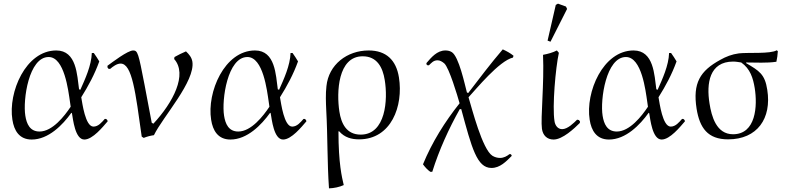

<svg xmlns="http://www.w3.org/2000/svg" viewBox="-20 -750 4355 1054"><path d="M562 -97H555C539 -79 520 -55 493 -55C448 -55 432 -184 426 -216C465 -278 500 -343 525 -413C516 -428 506 -444 495 -459H484C482 -391 447 -315 421 -257L414 -260C403 -337 401 -473 289 -473C121 -473 24 -243 48 -93C57 -33 86 16 154 16C246 16 324 -64 372 -131L375 -128C381 -95 392 16 443 16C489 16 545 -54 571 -84C570 -91 567 -94 562 -97ZM368 -164C334 -113 268 -28 197 -28C144 -28 126 -70 119 -115C105 -202 138 -437 247 -437C334 -437 355 -252 364 -192Z M822 -71 813 -76 773 -287C740 -458 736 -473 711 -473C681 -473 596 -408 570 -389V-380L576 -372H585C599 -384 621 -401 642 -401C706 -401 724 -241 758 0L769 7C786 0 805 -5 825 -8C874 -109 1053 -304 1036 -412C1032 -435 1018 -452 1001 -468C979 -459 958 -448 938 -437L936 -426C1011 -342 930 -187 822 -71Z M1653 -97H1646C1630 -79 1611 -55 1584 -55C1539 -55 1523 -184 1517 -216C1556 -278 1591 -343 1616 -413C1607 -428 1597 -444 1586 -459H1575C1573 -391 1538 -315 1512 -257L1505 -260C1494 -337 1492 -473 1380 -473C1212 -473 1115 -243 1139 -93C1148 -33 1177 16 1245 16C1337 16 1415 -64 1463 -131L1466 -128C1472 -95 1483 16 1534 16C1580 16 1636 -54 1662 -84C1661 -91 1658 -94 1653 -97ZM1459 -164C1425 -113 1359 -28 1288 -28C1235 -28 1217 -70 1210 -115C1196 -202 1229 -437 1338 -437C1425 -437 1446 -252 1455 -192Z M1838 -29H1842C1872 5 1910 15 1951 15C2128 15 2195 -168 2170 -325C2155 -420 2100 -473 2004 -473C1885 -473 1784 -395 1772 -277C1767 -234 1769 -188 1771 -144C1779 -1 1776 141 1786 284C1814 283 1843 277 1867 266C1857 223 1838 148 1838 -29ZM2092 -311C2110 -203 2098 -11 1960 -11C1882 -11 1853 -72 1843 -138C1827 -243 1834 -441 1971 -441C2050 -441 2081 -380 2092 -311Z M2678 172C2725 172 2759 136 2788 107L2789 102L2783 96H2777C2763 107 2746 117 2725 117C2711 117 2696 113 2683 105C2628 70 2571 -153 2552 -216C2593 -260 2720 -416 2796 -434L2799 -444C2782 -458 2762 -469 2740 -479C2674 -402 2612 -320 2550 -239L2543 -243C2531 -288 2499 -440 2460 -464C2449 -471 2436 -473 2425 -473C2379 -473 2347 -434 2322 -405L2320 -398L2328 -391L2335 -392C2348 -404 2359 -419 2382 -419C2395 -419 2407 -412 2419 -402C2446 -377 2491 -225 2503 -183C2423 -83 2351 32 2302 152C2313 167 2326 182 2342 193H2353C2391 72 2443 -42 2504 -151H2512C2570 63 2598 172 2678 172Z M2986 -527 3002 -521 3093 -701 3087 -714 3043 -730 3031 -723ZM3164 -83 3158 -91 3148 -93C3130 -75 3096 -41 3066 -41C3041 -41 3027 -63 3024 -85C3011 -165 3030 -379 3048 -460L3037 -473C3014 -461 2987 -454 2961 -449C2968 -293 2947 -100 2955 -43C2960 -7 2983 16 3019 16C3068 16 3133 -45 3163 -75Z M3731 -97H3724C3708 -79 3689 -55 3662 -55C3617 -55 3601 -184 3595 -216C3634 -278 3669 -343 3694 -413C3685 -428 3675 -444 3664 -459H3653C3651 -391 3616 -315 3590 -257L3583 -260C3572 -337 3570 -473 3458 -473C3290 -473 3193 -243 3217 -93C3226 -33 3255 16 3323 16C3415 16 3493 -64 3541 -131L3544 -128C3550 -95 3561 16 3612 16C3658 16 3714 -54 3740 -84C3739 -91 3736 -94 3731 -97ZM3537 -164C3503 -113 3437 -28 3366 -28C3313 -28 3295 -70 3288 -115C3274 -202 3307 -437 3416 -437C3503 -437 3524 -252 3533 -192Z M4250 -469 4244 -474C4209 -453 4087 -463 4036 -457C3998 -452 3965 -439 3935 -422C3823 -361 3782 -294 3804 -153C3821 -48 3865 15 3977 15C4137 15 4217 -100 4192 -257C4179 -343 4148 -361 4075 -404L4077 -407C4130 -407 4189 -403 4242 -411C4246 -429 4249 -449 4250 -469ZM4123 -267C4139 -168 4130 -13 4004 -13C3912 -13 3886 -112 3875 -182C3857 -292 3874 -412 4005 -412C4020 -412 4035 -409 4049 -407C4099 -372 4114 -321 4123 -267Z"/></svg>

Font: Asana Math
Style: Regular
Weight: 400
Version: Version 000.958